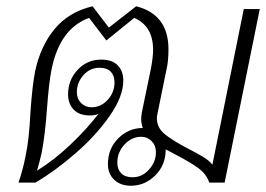

<svg xmlns="http://www.w3.org/2000/svg" viewBox="-20 -582 848 612"><path d="M808 -553 696 0H647Q638 -27 613 -45.5Q588 -64 542 -88L508 -106V-104Q508 -56 475 -23Q442 10 397 10Q364 10 344 -9Q324 -28 324 -59Q324 -108 357 -141Q390 -174 435 -174Q430 -189 430 -203Q430 -209 432 -223L461 -363Q468 -400 468 -423Q468 -499 408 -525L319 -453L264 -525Q170 -491 144 -359Q136 -319 130 -239Q124 -153 113 -96Q106 -65 98 -38Q153 -72 205 -121.5Q257 -171 294 -219Q283 -214 267 -214Q232 -214 214.5 -233Q197 -252 197 -281Q197 -327 227.5 -359.5Q258 -392 302 -392Q338 -392 355.5 -373.5Q373 -355 373 -325Q373 -275 330 -213Q287 -151 221.5 -94Q156 -37 93 0H39Q53 -41 61 -82Q73 -137 77 -224Q83 -310 92 -355Q109 -435 154 -489.5Q199 -544 275 -562L327 -494L414 -562Q517 -536 517 -425Q517 -388 511 -362L482 -220Q480 -210 480 -206Q480 -175 505 -154.5Q530 -134 580 -108Q611 -92 629 -81Q647 -70 657 -57L757 -553ZM345 -320Q345 -341 333 -353.5Q321 -366 297 -366Q267 -366 246 -342.5Q225 -319 225 -288Q225 -267 238.5 -253.5Q252 -240 272 -240Q301 -240 323 -263.5Q345 -287 345 -320ZM477 -97Q477 -118 463.5 -132Q450 -146 430 -146Q400 -146 377 -121.5Q354 -97 354 -63Q354 -42 366.5 -29.5Q379 -17 403 -17Q433 -17 455 -41.5Q477 -66 477 -97Z"/></svg>

Font: Taviraj ExtraLight
Style: Italic
Weight: 275
Italic angle: -12°
Designer: Katatrad Team
Foundry: CadsonDemak
Version: Version 1.001